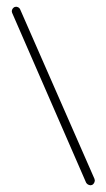

<svg xmlns="http://www.w3.org/2000/svg" viewBox="-20 -487 316 571"><path d="M28 -467Q37 -466 40 -459L261 45Q262 48 262 50Q261 59 254 63Q251 64 249 64Q240 63 236 56L16 -449Q15 -452 15 -454Q16 -462 23 -466Q26 -467 28 -467Z"/></svg>

Font: Maria
Style: Christmas
Weight: 400
Designer: Muhammad Yoni
Version: Version 001.000